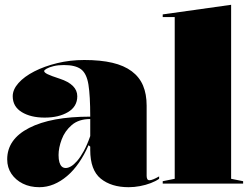

<svg xmlns="http://www.w3.org/2000/svg" viewBox="-20 -765 1043 800"><path d="M331 -515Q399 -515 448 -503.5Q497 -492 529 -468Q561 -444 576 -408.5Q591 -373 591 -325V-32Q591 -25 593.5 -19.5Q596 -14 603 -14Q609 -14 619 -18Q629 -22 643 -30V-20Q629 -10 608 -2Q587 6 563 10.5Q539 15 516 15Q444 15 400 -20.5Q356 -56 356 -140Q356 -142 356 -143.5Q356 -145 356 -147.5Q356 -150 356 -154L349 -160Q331 -119 308.5 -86.5Q286 -54 259.5 -31.5Q233 -9 204 3Q175 15 144 15Q105 15 75 0Q45 -15 27.5 -41Q10 -67 10 -101Q10 -185 101.5 -232Q193 -279 356 -279Q356 -366 348.5 -412.5Q341 -459 317.5 -476.5Q294 -494 246 -494Q222 -494 203.5 -489.5Q185 -485 174.5 -479Q164 -473 164 -469Q164 -463 178 -456Q192 -449 229 -437Q302 -413 302 -364Q302 -321 263.5 -298Q225 -275 166 -275Q108 -275 70.5 -298Q33 -321 33 -364Q33 -392 57 -419Q81 -446 123 -467.5Q165 -489 218.5 -502Q272 -515 331 -515ZM356 -269Q308 -269 279 -244Q250 -219 237 -184Q224 -149 224 -119Q224 -101 227.5 -89Q231 -77 237.5 -71Q244 -65 254 -65Q264 -65 276 -72Q288 -79 301.5 -94.5Q315 -110 329 -135.5Q343 -161 356 -198Z M943 -20 993 -10V0H658V-10L708 -20V-694H658V-705L943 -745Z"/></svg>

Font: Kalnia
Style: Bold
Weight: 700
Designer: Frida Medrano
Foundry: Frida Medrano
Version: Version 1.105